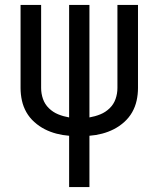

<svg xmlns="http://www.w3.org/2000/svg" viewBox="-20 -550 640 775"><path d="M259 205V-2Q233 -4 208 -10.5Q183 -17 160.5 -28.5Q138 -40 118.5 -57.5Q99 -75 86.5 -97Q74 -119 68.5 -144Q63 -169 63 -195V-530H146V-195Q146 -172 153.5 -150.5Q161 -129 177.5 -113Q194 -97 215 -88.5Q236 -80 259 -76V-530H341V-76Q364 -80 385 -88.5Q406 -97 422.5 -113Q439 -129 446.5 -150.5Q454 -172 454 -195V-530H537V-195Q537 -169 531.5 -144Q526 -119 513.5 -97Q501 -75 481.5 -57.5Q462 -40 439.5 -28.5Q417 -17 392 -10.5Q367 -4 341 -2V205Z"/></svg>

Font: Iosevka Mono
Style: Regular
Weight: 400
Designer: Belleve Invis
Foundry: Belleve Invis
Version: Version 11.1.1